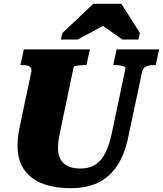

<svg xmlns="http://www.w3.org/2000/svg" viewBox="-20 -969 854 1006"><path d="M301 -308Q295 -280 291 -259Q287 -238 285.5 -222.5Q284 -207 284 -193Q284 -167 291.5 -147Q299 -127 313.5 -113.5Q328 -100 350 -93Q372 -86 402 -86Q446 -86 477.5 -105Q509 -124 530.5 -165Q552 -206 566 -272L637 -609Q639 -615 631 -619.5Q623 -624 610 -626Q597 -628 584 -628H573L591 -710H814L796 -628H786Q762 -628 745.5 -620.5Q729 -613 724 -590L652 -251Q633 -158 592.5 -98.5Q552 -39 492 -11Q432 17 352 17Q287 17 235 3.5Q183 -10 146.5 -38Q110 -66 91 -107Q72 -148 72 -205Q72 -222 73.5 -240.5Q75 -259 79 -282.5Q83 -306 90 -337L144 -592Q147 -607 141.5 -614.5Q136 -622 124.5 -625Q113 -628 97 -628H87L105 -710H451L433 -628H422Q411 -628 398 -627Q385 -626 376 -624Q367 -622 366 -618ZM616 -949H469L307 -796L299 -762H387L569 -860L480 -861L621 -762H705L713 -796Z"/></svg>

Font: Roboto Serif ExtraBold
Style: Italic
Weight: 800
Italic angle: -10°
Version: Version 1.007